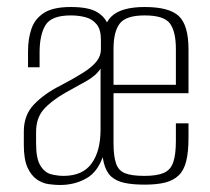

<svg xmlns="http://www.w3.org/2000/svg" viewBox="-20 -525 599 548"><path d="M151 3Q136 3 118.5 0.5Q101 -2 85 -13Q69 -24 58.5 -47Q48 -70 48 -111V-150Q48 -197 77.5 -227.5Q107 -258 153 -281Q191 -301 216.5 -317Q242 -333 255 -349Q268 -365 268 -384V-412Q268 -441 255.5 -456Q243 -471 223.5 -476Q204 -481 182 -481Q127 -481 110 -453.5Q93 -426 93 -375V-333H60V-378Q60 -415 70 -443.5Q80 -472 106 -488.5Q132 -505 182 -505Q233 -505 257 -490.5Q281 -476 288.5 -453Q296 -430 296 -401V-53L276 -85Q261 -36 227.5 -16.5Q194 3 151 3ZM161 -23Q216 -23 241.5 -58.5Q267 -94 267 -155V-329Q254 -309 225.5 -293Q197 -277 166 -260Q126 -237 104.5 -212.5Q83 -188 83 -148V-115Q83 -72 95.5 -52Q108 -32 126.5 -27.5Q145 -23 161 -23ZM393 2Q359 2 335.5 -3Q312 -8 297.5 -21Q283 -34 276.5 -59.5Q270 -85 270 -125V-384Q270 -451 298 -478Q326 -505 393 -505Q463 -505 490.5 -479Q518 -453 518 -384V-259H304V-117Q304 -80 311 -59Q318 -38 337 -30.5Q356 -23 392 -23Q428 -23 447.5 -31.5Q467 -40 474.5 -62Q482 -84 482 -123V-173H518V-132Q518 -91 511.5 -65Q505 -39 490 -24.5Q475 -10 451.5 -4Q428 2 393 2ZM304 -283H482V-385Q482 -435 465 -458Q448 -481 393 -481Q340 -481 322 -458Q304 -435 304 -385Z"/></svg>

Font: Alumni Sans Thin ExtraLight
Style: Regular
Weight: 250
Version: Version 1.018